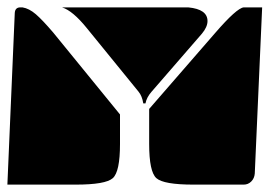

<svg xmlns="http://www.w3.org/2000/svg" viewBox="-20 -510 730 520"><path d="M0 -10 20 -475Q21 -490 35 -490H41Q59 -487 77 -471.5Q95 -456 124 -422L305 -200V-120Q305 -45 285.5 -27.5Q266 -10 185 -10ZM384 -120V-215L563 -421Q621 -488 640 -490H690L670 -40Q669 -27 660.5 -18.5Q652 -10 640 -10H504Q423 -10 403.5 -27.5Q384 -45 384 -120ZM148 -490H490Q542 -485 542 -453Q542 -437 527 -419L390 -261Q377 -246 374 -230H368Q365 -250 355 -262L215 -434Q177 -481 148 -490Z"/></svg>

Font: PrimecolorB
Style: Medium
Weight: 500
Designer: gluk
Foundry: gluk
Version: Version 0.672